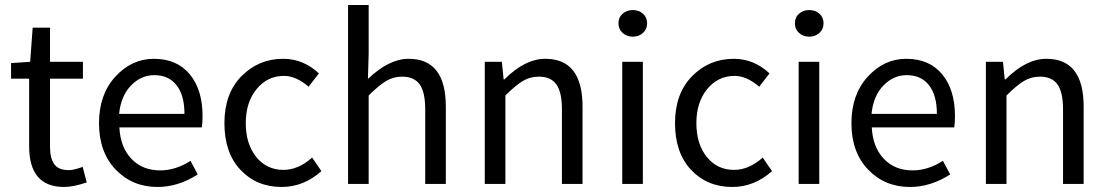

<svg xmlns="http://www.w3.org/2000/svg" viewBox="-20 -732 4408 764"><path d="M24 -419V-481L100 -486L110 -622H179V-486H310V-419H179V-149Q179 -102 196 -78.5Q213 -55 254 -55Q274 -55 309 -68L325 -6Q271 12 235 12Q96 12 96 -150V-419Z M374 -242Q374 -356 439 -427Q504 -498 592 -498Q684 -498 735 -436.5Q786 -375 786 -270Q786 -243 783 -225H455Q459 -146 503 -100Q547 -54 617 -54Q679 -54 738 -92L767 -38Q689 12 607 12Q507 12 440.5 -57Q374 -126 374 -242ZM454 -279H714Q714 -353 682.5 -393Q651 -433 594 -433Q541 -433 501 -391.5Q461 -350 454 -279Z M1107 -498Q1187 -498 1249 -440L1208 -387Q1158 -430 1110 -430Q1044 -430 1001 -377.5Q958 -325 958 -242Q958 -159 999.5 -107.5Q1041 -56 1108 -56Q1167 -56 1222 -105L1259 -51Q1188 12 1101 12Q1001 12 937 -56Q873 -124 873 -242Q873 -360 941 -429Q1009 -498 1107 -498Z M1365 0V-712H1447V-518L1444 -418Q1528 -498 1606 -498Q1754 -498 1754 -308V0H1672V-297Q1672 -365 1650 -396Q1628 -427 1580 -427Q1545 -427 1516 -409.5Q1487 -392 1447 -352V0Z M1909 0V-486H1977L1984 -416H1987Q2069 -498 2150 -498Q2298 -498 2298 -308V0H2216V-297Q2216 -365 2194 -396Q2172 -427 2124 -427Q2089 -427 2060 -409.5Q2031 -392 1991 -352V0Z M2441 -639Q2441 -663 2457.5 -677.5Q2474 -692 2498 -692Q2522 -692 2538.5 -677.5Q2555 -663 2555 -639Q2555 -616 2538.5 -601Q2522 -586 2498 -586Q2474 -586 2457.5 -601Q2441 -616 2441 -639ZM2456 0V-486H2538V0Z M2900 -498Q2980 -498 3042 -440L3001 -387Q2951 -430 2903 -430Q2837 -430 2794 -377.5Q2751 -325 2751 -242Q2751 -159 2792.5 -107.5Q2834 -56 2901 -56Q2960 -56 3015 -105L3052 -51Q2981 12 2894 12Q2794 12 2730 -56Q2666 -124 2666 -242Q2666 -360 2734 -429Q2802 -498 2900 -498Z M3143 -639Q3143 -663 3159.5 -677.5Q3176 -692 3200 -692Q3224 -692 3240.5 -677.5Q3257 -663 3257 -639Q3257 -616 3240.5 -601Q3224 -586 3200 -586Q3176 -586 3159.5 -601Q3143 -616 3143 -639ZM3158 0V-486H3240V0Z M3368 -242Q3368 -356 3433 -427Q3498 -498 3586 -498Q3678 -498 3729 -436.5Q3780 -375 3780 -270Q3780 -243 3777 -225H3449Q3453 -146 3497 -100Q3541 -54 3611 -54Q3673 -54 3732 -92L3761 -38Q3683 12 3601 12Q3501 12 3434.5 -57Q3368 -126 3368 -242ZM3448 -279H3708Q3708 -353 3676.5 -393Q3645 -433 3588 -433Q3535 -433 3495 -391.5Q3455 -350 3448 -279Z M3903 0V-486H3971L3978 -416H3981Q4063 -498 4144 -498Q4292 -498 4292 -308V0H4210V-297Q4210 -365 4188 -396Q4166 -427 4118 -427Q4083 -427 4054 -409.5Q4025 -392 3985 -352V0Z"/></svg>

Font: RibengUni
Style: Regular
Weight: 400
Designer: (1) Dr. Andrew Glass (Senior Program Manager at Microsoft Corporation)
(2) Bivuti Chakma (Chakma Font Designer & Keyboar
Foundry: Bivuti Chakma
Version: Version 2.2022; Updated on: 03 June 2022; Friday